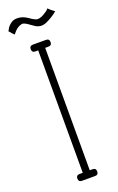

<svg xmlns="http://www.w3.org/2000/svg" viewBox="-173 -913 587 955"><g transform="rotate(-20 120.5 -435.0)"><path d="M-2 -830Q6 -849 28 -863Q39 -870 58 -870Q85 -870 112 -851Q140 -831 152 -831Q171 -831 197 -849Q208 -855 212 -861Q217 -866 215 -866Q214 -866 218 -862Q226 -854 229 -852L247 -838Q218 -814 186 -800Q156 -787 130 -802Q122 -807 108 -817Q81 -838 68 -835Q48 -830 33 -815Q28 -810 18 -798Q6 -810 -2 -820Q-6 -824 -6 -823Q-6 -823 -5 -824Q-4 -828 -2 -830ZM171 -18Q171 -36 153 -36H111H126H84Q66 -36 66 -18Q66 0 84 0H126H111H153Q171 0 171 -18ZM173 -702Q173 -720 155 -720H113H128H86Q68 -720 68 -702Q68 -684 86 -684H128H113H155Q173 -684 173 -702ZM138 -32V-117V-602V-685L101 -686V-602V-117V-32H133Q137 -32 138 -32Z"/></g></svg>

Font: Aaram
Style: Regular
Weight: 400
Designer: Tharique Azeez
Foundry: Tharique Azeez
Version: Version 1.7